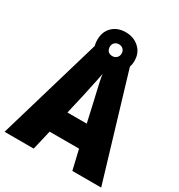

<svg xmlns="http://www.w3.org/2000/svg" viewBox="-203 -1018 1076 1153"><g transform="rotate(30 335.0 -441.0)"><path d="M470 0 438 -136H234L202 0H0L211 -716H456L670 0ZM373 -422Q368 -444 360.5 -476Q353 -508 346 -540Q339 -572 336 -595Q332 -573 325.5 -542Q319 -511 312 -479.5Q305 -448 300 -423L269 -289H403ZM333 -635Q276 -635 241 -668.5Q206 -702 206 -758Q206 -814 241 -848Q276 -882 333 -882Q388 -882 425.5 -848Q463 -814 463 -759Q463 -703 426 -669Q389 -635 333 -635ZM333 -717Q350 -717 362 -728.5Q374 -740 374 -758Q374 -777 362 -788Q350 -799 333 -799Q316 -799 304 -788Q292 -777 292 -758Q292 -740 302.5 -728.5Q313 -717 333 -717Z"/></g></svg>

Font: Noto Sans Sinhala UI SemiCondensed Black
Style: Regular
Weight: 900
Width: 4
Designer: Jelle Bosma - Monotype Design Team
Foundry: Monotype Imaging Inc.
Version: Version 2.006; ttfautohint (v1.8.4.7-5d5b)